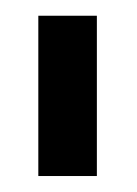

<svg xmlns="http://www.w3.org/2000/svg" viewBox="-20 -695 174 244"><path d="M28.7 -471.3H103.1V-675H28.7Z"/></svg>

Font: Anybody Thin
Style: Regular
Weight: 100
Designer: Tyler Finck
Foundry: Etcetera Type Company
Version: Version 1.114;gftools[0.9.25]